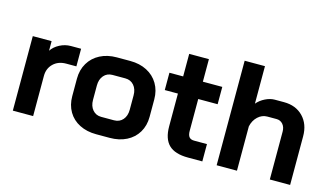

<svg xmlns="http://www.w3.org/2000/svg" viewBox="-83 -967 2132 1242"><g transform="rotate(15 983.5 -346.0)"><path d="M58 -499H184V-435Q203 -464 238.5 -482.5Q274 -501 313 -501H381V-383H313Q260 -383 227 -351Q194 -319 194 -269V0H58Z M405 -190V-307Q405 -366 432 -411.5Q459 -457 507.5 -482Q556 -507 619 -507H709Q772 -507 820.5 -482Q869 -457 896 -411.5Q923 -366 923 -307V-190Q923 -131 896 -86Q869 -41 820.5 -16.5Q772 8 708 8H618Q555 8 506.5 -16.5Q458 -41 431.5 -86Q405 -131 405 -190ZM706 -109Q743 -109 765 -134.5Q787 -160 787 -201V-298Q787 -339 765 -364.5Q743 -390 707 -390H621Q585 -390 563 -364.5Q541 -339 541 -298V-201Q541 -160 563 -134.5Q585 -109 620 -109Z M1061 -164V-383H973V-499H1065V-650H1197V-499H1327V-383H1197V-170Q1197 -142 1207.5 -129Q1218 -116 1241 -116H1327V0H1231Q1143 0 1102 -40Q1061 -80 1061 -164Z M1423 -700H1559V-449Q1581 -475 1613.5 -491Q1646 -507 1676 -507H1738Q1818 -507 1866.5 -457Q1915 -407 1915 -325V0H1779V-320Q1779 -351 1762.5 -370Q1746 -389 1720 -389H1658Q1623 -389 1595.5 -363.5Q1568 -338 1559 -297V0H1423Z"/></g></svg>

Font: Stavian Bold
Style: Bold
Weight: 700
Version: Version 1.000; ttfautohint (v1.6)